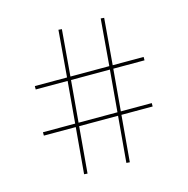

<svg xmlns="http://www.w3.org/2000/svg" viewBox="-81 -630 643 658"><g transform="rotate(-15 240.0 -301.0)"><path d="M150.9 -49.5 165.2 -214H303.2L288.9 -50.5L300.9 -49.5L315.2 -214H426V-226H316.3L329.2 -374H440V-386H330.3L344.1 -550.5L332.1 -551.5L318.3 -386H180.3L194.1 -550.5L182.1 -551.5L168.3 -386H54V-374H167.2L154.3 -226H40V-214H153.2L138.9 -50.5ZM317.2 -374 304.3 -226H166.3L179.2 -374Z"/></g></svg>

Font: SortefaxS01
Style: Medium
Weight: 500
Designer: gluk
Foundry: gluk
Version: Version 0.261